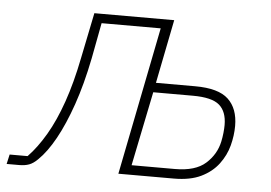

<svg xmlns="http://www.w3.org/2000/svg" viewBox="-90 -563 873 618"><g transform="rotate(5 346.0 -254.0)"><path d="M-48 0 -41 -31H17Q47 -62 74 -108Q101 -154 123 -217Q145 -280 161 -361L191 -508H449L408 -302H535Q610 -302 642 -272Q674 -242 674 -186Q674 -155 665.5 -122.5Q657 -90 636 -62Q615 -34 580 -17Q545 0 492 0H313L408 -478H217L195 -362Q178 -277 155 -211Q132 -145 106 -98Q80 -51 52 -24Q38 -10 24.5 -5Q11 0 -8 0ZM353 -31H493Q559 -31 592 -60.5Q625 -90 634 -132Q637 -146 638.5 -160.5Q640 -175 640 -186Q640 -229 616 -250Q592 -271 530 -271H402Z"/></g></svg>

Font: IBM Plex Sans ExtraLight
Style: Italic
Weight: 250
Italic angle: -11.31°
Designer: Mike Abbink, Paul van der Laan, Pieter van Rosmalen
Foundry: Bold Monday
Version: Version 3.201